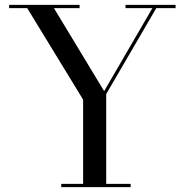

<svg xmlns="http://www.w3.org/2000/svg" viewBox="-20 -770 764 790"><path d="M232 -13.5H322V-360L92 -736.5H17.5V-750H307.5V-736.5H202L408.5 -395L607 -736.5H496.5V-750H702.5V-736.5H623L417 -383V-13.5H517.5V0H232Z"/></svg>

Font: Bodoni* 16
Style: Regular
Weight: 400
Version: Version 2.2